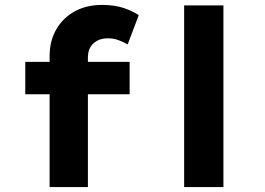

<svg xmlns="http://www.w3.org/2000/svg" viewBox="-20 -762 1078 782"><path d="M182 0V-533Q182 -595 209 -642Q236 -689 284 -715.5Q332 -742 396 -742Q446 -742 483.5 -729.5Q521 -717 545 -700L500 -581Q485 -590 464 -598Q443 -606 421 -606Q393 -606 374.5 -595.5Q356 -585 347 -568Q338 -551 338 -527V0H261Q236 0 216.5 0Q197 0 182 0ZM83 -378V-510H508V-378ZM730 0V-740H890V0Z"/></svg>

Font: Lexend Giga
Style: Bold
Weight: 700
Version: Version 1.007